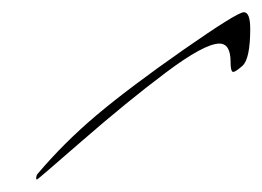

<svg xmlns="http://www.w3.org/2000/svg" viewBox="-20 -741 425 311"><path d="M385.3 -694.3Q385.3 -645.5 372.6 -634.3Q359.9 -623 356.7 -624.8Q353.5 -626.5 353.5 -640.6Q353.5 -670.4 335.4 -670.4Q311 -670.4 248 -623Q185.1 -575.7 113 -512.9Q41 -450.2 40 -450.2Q38.6 -450.2 38.6 -452.1Q38.6 -456.5 41 -459.5Q84 -510.3 136.7 -554.7Q189.5 -599.1 276.9 -660.2Q364.3 -721.2 375 -721.2Q385.3 -721.2 385.3 -694.3Z"/></svg>

Font: Eadui
Style: Medium
Weight: 500
Designer: Peter S. Baker
Version: Version 1.1